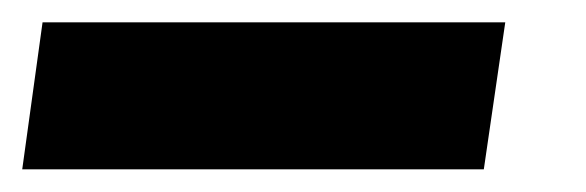

<svg xmlns="http://www.w3.org/2000/svg" viewBox="-74 25 522 171"><path d="M-54.2 175.8 -36.1 44.9H376L356.9 175.8Z"/></svg>

Font: Fira Sans Compressed ExtraBold
Style: Italic
Weight: 800
Width: 3
Italic angle: -8°
Designer: Carrois Corporate & Edenspiekermann AG
Foundry: Carrois Corporate GbR & Edenspiekermann AG
Version: Version 4.203;PS 004.203;hotconv 1.0.88;makeotf.lib2.5.64775